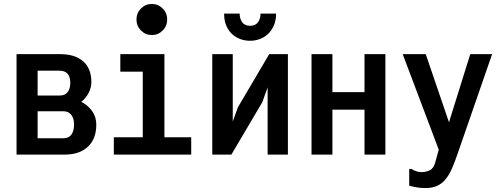

<svg xmlns="http://www.w3.org/2000/svg" viewBox="-20 -801 2540 975"><path d="M469 -168Q469 -96 426.5 -56Q384 -16 309 -16H64V-526H286Q361 -526 402.5 -489.5Q444 -453 444 -384Q444 -356 430 -329Q416 -302 393 -284Q426 -267 447.5 -237.5Q469 -208 469 -168ZM285 -316Q310 -316 323.5 -333.5Q337 -351 337 -380Q337 -442 282 -442H171V-316ZM356 -169Q356 -201 341.5 -218.5Q327 -236 303 -236H171V-99H304Q329 -99 342.5 -117.5Q356 -136 356 -169Z M815 -526V-104H951V-16H558V-104H705V-437H591V-526ZM673 -702Q673 -735 696 -758Q719 -781 751 -781Q783 -781 806 -758Q829 -735 829 -702Q829 -669 806 -646Q783 -623 751 -623Q719 -623 696 -646Q673 -669 673 -702Z M1162 -184 1188 -256 1347 -526H1442V-16H1339V-357L1312 -282L1155 -16H1058V-526H1162ZM1382 -732Q1382 -698 1371 -672.5Q1360 -647 1342 -629.5Q1324 -612 1300 -603Q1276 -594 1250 -594Q1223 -594 1199 -603Q1175 -612 1157 -629.5Q1139 -647 1128.5 -672.5Q1118 -698 1118 -732H1197Q1197 -706 1210 -688Q1223 -670 1250 -670Q1277 -670 1290 -688Q1303 -706 1303 -732Z M1937 -526V-16H1831V-244H1668V-16H1562V-526H1668V-333H1831V-526Z M2058 57H2070Q2080 64 2093.5 68.5Q2107 73 2121 73Q2144 73 2163.5 63Q2183 53 2191 21L2208 -41L2025 -526H2142L2260 -180L2368 -526H2479L2303 -18Q2289 23 2275 55Q2261 87 2243 109Q2225 131 2200.5 142.5Q2176 154 2141 154Q2123 154 2103.5 151.5Q2084 149 2058 142Z"/></svg>

Font: D2Coding
Style: Bold
Weight: 700
Monospace: yes
Designer: Yong-Rak Park; Jeong-Hwan Yoon; Sang-Min Lee;
Foundry: NHN Corporation
Version: Version 1.3.2; Build 20180524